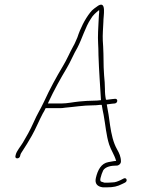

<svg xmlns="http://www.w3.org/2000/svg" viewBox="-20 -651 640 822"><path d="M66.1 17 67.5 11C68.1 8.3 70.9 3.3 75.9 -4C90.4 -26 101.8 -44.6 116.2 -70C130.3 -93.8 150.1 -141.1 163.1 -165C167.1 -171 171.2 -178.7 175.4 -188H239.4C244.1 -188 250.6 -188.7 258.9 -190C296.4 -193.1 336.4 -200 377.2 -200C387.2 -200 397.3 -200.7 407.6 -202H415.6C418.3 -186.5 420.1 -174.8 423.7 -159C431.6 -116.4 434.7 -71 447.4 -32C455.2 -8.1 470.6 13.2 477.2 38C466.5 38 455 41.8 444.1 43C413.5 48.3 398.4 76.3 390.4 111C384.6 136.2 397.9 148.1 420.1 151H438.6C465.4 151 482.5 147.2 502.4 137L514.8 131C528.2 124.4 521.9 107.6 509.9 113L496.3 120C484.1 125.5 474.1 130 461 130C455.5 130.7 449.6 131 443.3 131H426.8C423.6 130.3 419.6 129 414.7 127C408.3 125.7 408.7 118.2 410.4 111C413 99.5 417.3 87.8 422 78C431.8 62.5 456.2 58 476.6 58C486.7 59.3 498 50.8 497.8 40C497.9 20.3 490 3.8 481.5 -11C464.5 -40.9 457.2 -75.8 451.3 -114C447.3 -145.6 442.9 -174.6 437.1 -204C445.4 -205.3 453 -206.3 459.8 -207L471 -208C485 -209.4 485.9 -229.3 472.6 -228L462.4 -227C455.6 -226.3 447.7 -225.3 438.7 -224H433.7C430.7 -237.9 429.1 -254.1 429.3 -270C428.9 -291.8 427.8 -307.7 425.7 -328L423.8 -363C423.9 -390.7 422.4 -451.4 420.1 -477C418.8 -501.5 421.6 -533 422.6 -557C422.1 -581.7 437.3 -648.1 400.8 -627L384 -615C376.8 -609.7 370.7 -603.7 365.8 -597C343.9 -569.1 324 -530.2 311.4 -491L302.7 -471C299.9 -464.3 296.8 -458.3 293.6 -453C279.2 -427.4 265.5 -394.1 248.7 -367C220.9 -320.5 193.6 -270.6 169.1 -217C149.9 -176.3 141 -166.5 122.9 -125C108.7 -93.2 92.9 -65.4 77.7 -40C68.8 -25 51 -4.4 47.5 11L46.1 17C44.7 23.2 48 27 53.8 27C59.6 27 64.7 23.2 66.1 17ZM185 -208C186 -209.3 186.7 -211 187.2 -213C211.4 -265.2 238.9 -314.5 266.1 -360C281.8 -386.1 296.3 -421.8 311 -446C331.4 -484.6 345.3 -535.4 368.6 -570C378.1 -586.8 390.6 -596.8 404.4 -608C405 -602 404.7 -595 403.5 -587L401.7 -553C401.2 -542.3 400.6 -529.7 399.9 -515C398 -477 401.7 -455.1 401.6 -414C403.9 -344.7 408.6 -287.8 412.3 -222H410.3C400.6 -220.7 391.1 -220 381.8 -220C360.4 -220 340.7 -218.4 320 -216.5C294.7 -214.2 268.1 -208 244 -208Z"/></svg>

Font: HoneyBee
Style: UltLitIt
Weight: 100
Foundry: Cannot Into Space Fonts
Version: Version 0.89